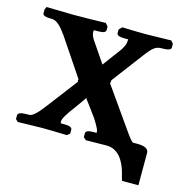

<svg xmlns="http://www.w3.org/2000/svg" viewBox="-96 -514 673 705"><g transform="rotate(15 241.0 -161.5)"><path d="M340.8 0Q340.8 0 262.2 1L252 -7.8V-22.9Q252 -35.2 280.8 -35.2H293Q293 -35.2 293 -41Q293 -48.8 271 -84Q263.2 -95.2 246.1 -118.2Q229 -141.1 223.1 -148.9Q213.4 -133.8 193.6 -106.9Q173.8 -80.1 168.9 -71.8Q155.8 -51.8 155.8 -42Q155.8 -35.2 158.2 -35.2H170.9Q199.7 -35.2 200.2 -22.9V-7.8L189.9 1Q125 -1 92.8 -1L2.9 1L-5.9 -7.8V-22Q-5.9 -35.2 27.8 -35.2H37.1Q54.2 -35.2 87.9 -80.1L178.7 -199.2L176.8 -203.1Q176.8 -203.1 178.2 -208Q162.1 -231.9 129.2 -281Q96.2 -330.1 80.1 -354V-353Q50.3 -397 26.9 -397H24.9Q-9.3 -397 -8.8 -409.2V-423.8L-3.9 -434.1L98.1 -432.1Q148.9 -432.1 221.2 -434.1L231 -422.9V-409.2Q231 -397 202.1 -397H187Q185.1 -397 185.1 -390.1Q185.1 -377 196.8 -359.9L249 -283.2L305.2 -358.9H304.2Q316.4 -376 315.9 -392.1Q315.9 -397 316.9 -397H301.8Q272.9 -397 272.9 -409.2V-422.9L284.2 -434.1Q346.2 -432.1 375 -432.1L470.2 -434.1L479 -423.8V-409.2Q479 -397 444.8 -397H440.9Q426.8 -397 414.8 -387.9Q402.8 -378.9 383.8 -353L296.9 -237.8Q294.9 -235.8 294.9 -229L293.9 -225.1H293Q310.1 -201.2 344 -152.6Q377.9 -104 395 -80.1Q425.8 -35.2 432.1 -35.2H448.2Q491.2 -35.2 491.2 -12.2V110.8H429.2Q429.2 109.9 425.8 101.1Q403.8 0 340.8 0Z"/></g></svg>

Font: Linux Libertine
Style: Bold
Weight: 700
Designer: Philipp H. Poll
Foundry: Philipp H. Poll
Version: Version 5.0.3